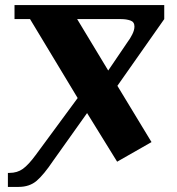

<svg xmlns="http://www.w3.org/2000/svg" viewBox="-20 -734 697 754"><path d="M11 0H53Q96 0 124 -24Q152 -48 189 -103L322 -290L440 -99L575 -176L441 -397L625 -659V-714H37V-659H98L285 -349L120 -125Q92 -87 70 -71Q48 -55 17 -55H11ZM405 -457 283 -659H456Q476 -659 492 -653.5Q508 -648 508 -630Q508 -616 499.5 -599Q491 -582 481 -569Z"/></svg>

Font: Noto Serif Georgian SemiCondensed Extra
Style: Regular
Weight: 800
Width: 4
Designer: Monotype Design Team
Foundry: Monotype Imaging Inc.
Version: Version 1.901